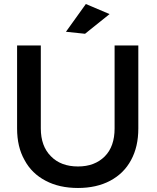

<svg xmlns="http://www.w3.org/2000/svg" viewBox="-20 -926 782 955"><path d="M233 -149C200 -182 183 -228 183 -287V-700H65V-287C65 -226 77 -174 102 -130C126 -85 161 -51 207 -27C252 -3 306 9 368 9C429 9 483 -3 528 -27C573 -51 608 -85 632 -130C656 -174 668 -226 668 -287V-700H550V-287C550 -228 534 -181 501 -148C468 -115 424 -98 368 -98C311 -98 266 -115 233 -149ZM407 -906 308 -768 403 -758 525 -856Z"/></svg>

Font: Argentum Sans
Style: Regular
Weight: 400
Designer: Julieta Ulanovsky
Foundry: Julieta Ulanovsky
Version: Version 5.001;March 29, 2019;FontCreator 11.5.0.2425 64-bit